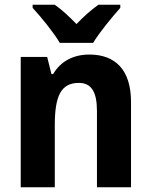

<svg xmlns="http://www.w3.org/2000/svg" viewBox="-20 -786 635 806"><path d="M231 -606H371C397 -650 452 -716 485 -753V-766H393C362 -744 334 -719 301 -685C269 -718 240 -745 210 -766H117V-753C152 -715 206 -649 231 -606ZM355 -557C287 -557 234 -528 203 -475H196L178 -547H67V0H210V-259C210 -380 234 -438 311 -438C365 -438 387 -398 387 -320V0H530V-358C530 -493 464 -557 355 -557Z"/></svg>

Font: Noto Sans Georgian SemiCondensed Bold
Style: Regular
Weight: 700
Width: 4
Designer: Monotype Design Team, Akaki Razmadze
Foundry: Google LLC
Version: Version 2.005